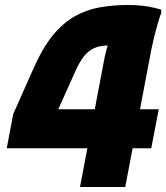

<svg xmlns="http://www.w3.org/2000/svg" viewBox="-20 -748 665 768"><path d="M7 -155 33 -292 117 -481Q152 -559 192 -607.5Q232 -656 278.5 -682.5Q325 -709 378.5 -718.5Q432 -728 491 -728Q535 -728 568.5 -722.5Q602 -717 625 -709L527 -551Q517 -552 495.5 -556Q474 -560 451 -563Q428 -566 414 -566Q378 -566 354.5 -554.5Q331 -543 314 -520.5Q297 -498 281 -462L143 -155ZM300 0 399 -521Q406 -554 416 -580.5Q426 -607 436 -622V-709H625V-697Q618 -678 610.5 -652Q603 -626 596.5 -599.5Q590 -573 586 -553L481 0ZM102 -155 131 -311H615L585 -155Z"/></svg>

Font: Kufam ExtraBold
Style: Italic
Weight: 800
Italic angle: -11°
Designer: Artur Schmal
Foundry: Original Type
Version: Version 1.301; ttfautohint (v1.8.3)